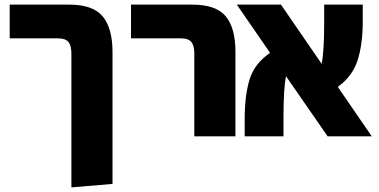

<svg xmlns="http://www.w3.org/2000/svg" viewBox="-20 -590 1639 831"><path d="M280 -570Q382 -570 424.5 -519Q467 -468 467 -364V206L289 221V-357Q289 -393 276 -408.5Q263 -424 231 -424H22V-570Z M821 0V-359Q821 -393 808 -408.5Q795 -424 764 -424H547V-570H812Q915 -570 957 -519.5Q999 -469 999 -365V0Z M1589 0H1398L1218 -260Q1207 -209 1207 -84V0H1039V-74Q1039 -178 1060.5 -247Q1082 -316 1149 -361L1005 -570H1196L1372 -314Q1383 -365 1383 -487V-570H1550V-497Q1550 -398 1527.5 -328.5Q1505 -259 1442 -214Z"/></svg>

Font: FiraGO ExtraBold
Style: Regular
Weight: 800
Designer: bBox Type
Foundry: bBox Type GmbH
Version: Version 1.001;PS 001.001;hotconv 1.0.88;makeotf.lib2.5.64775